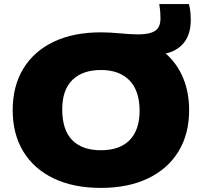

<svg xmlns="http://www.w3.org/2000/svg" viewBox="-20 -908 986 938"><path d="M473 10Q339.5 10 243 -36Q146.5 -82 94.2 -167.2Q42 -252.5 42 -370Q42 -487.5 94 -572.8Q146 -658 242.5 -704Q339 -750 473 -750Q516.5 -750 567.8 -745Q619 -740 655 -740Q710.5 -740 737.2 -757Q764 -774 764 -818Q764 -831.5 763 -847.5Q762 -863.5 758 -888H903Q909 -864 910.5 -846Q912 -828 912 -812Q912 -741.5 879.2 -700.2Q846.5 -659 789.5 -646.5Q845 -598 874.5 -527.5Q904 -457 904 -370Q904 -253.5 852 -168.2Q800 -83 703.2 -36.5Q606.5 10 473 10ZM473 -174Q565.5 -174 613.8 -224Q662 -274 662 -366Q662 -464.5 612.5 -515.2Q563 -566 473 -566Q383 -566 333.5 -517.2Q284 -468.5 284 -374Q284 -273.5 332.5 -223.8Q381 -174 473 -174Z"/></svg>

Font: Encode Sans Exp Black
Style: Regular
Weight: 900
Width: 7
Designer: Multiple Designers
Foundry: Impallari Type
Version: Version 3.002; ttfautohint (v1.8.3) -l 8 -r 50 -G 200 -x 14 